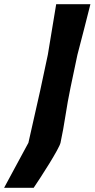

<svg xmlns="http://www.w3.org/2000/svg" viewBox="-88 -733 448 909"><path d="M-68.5 156Q-41 105.5 -13.5 54Q14 2.5 46.5 -57L102 -303L138.5 -474Q150 -544.5 159.2 -599.5Q168.5 -654.5 178 -713H340Q325 -654 311 -598.8Q297 -543.5 278.5 -473.5L246 -319Q232 -251.5 222 -186Q212 -120.5 198.5 -57Q196 -46.5 181 -19.2Q166 8 145.2 41.8Q124.5 75.5 104.2 106.5Q84 137.5 71.5 156Z"/></svg>

Font: Commissioner Loud SemiBold
Style: Italic
Weight: 600
Italic angle: -12°
Designer: Kostas Bartsokas
Foundry: Kostas Bartsokas
Version: Version 1.000; ttfautohint (v1.8.3)